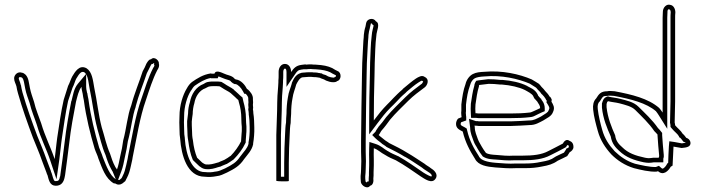

<svg xmlns="http://www.w3.org/2000/svg" viewBox="-20 -781 3045 829"><path d="M41 -443C41 -429 48 -420 51 -408C52 -399 55 -388 58 -377C76 -313 99 -249 122 -187C136 -151 149 -123 161 -88L170 -64C174 -53 178 -43 181 -35C182 -31 183 -28 185 -25C191 -3 195 21 221 21C245 21 255 5 259 -15C260 -18 260 -22 261 -25C267 -65 273 -118 279 -164C286 -226 297 -284 308 -341C314 -364 319 -390 332 -406C332 -397 334 -389 337 -376C338 -367 340 -357 342 -348C352 -273 370 -202 389 -138C394 -123 401 -111 405 -96C421 -55 435 -10 472 11H477C482 14 487 16 492 16C507 16 511 8 521 1C523 -4 526 -9 528 -13C536 -28 541 -45 545 -64L551 -91L553 -103C570 -185 584 -276 610 -349C625 -394 639 -439 659 -478C663 -484 667 -491 667 -500C667 -501 667 -503 666 -505C669 -518 647 -540 632 -525C622 -525 616 -512 612 -506C608 -495 602 -484 596 -473C581 -426 560 -377 547 -327C530 -283 526 -225 512 -175C509 -152 505 -130 499 -106C495 -85 491 -65 485 -49C483 -54 479 -57 477 -62C468 -78 461 -99 455 -118C439 -154 432 -191 419 -232C405 -285 399 -346 387 -402C381 -436 378 -470 354 -486C322 -504 303 -469 292 -451C285 -438 281 -423 274 -410C268 -390 262 -373 255 -350C243 -297 236 -244 227 -186L224 -162C221 -138 219 -115 216 -94C199 -145 174 -193 158 -248C148 -278 134 -309 127 -341C120 -363 113 -381 109 -402C104 -426 104 -443 91 -458C87 -461 81 -467 75 -467C56 -474 41 -457 41 -443ZM61 -443V-444C63 -448 65 -449 68 -448L71 -447H73C74 -446 75 -445 77 -444C83 -436 84 -423 89 -398C93 -376 102 -355 108 -336C116 -302 130 -270 139 -242C156 -183 181 -137 197 -88L224 -7L236 -91C239 -113 241 -136 244 -160L247 -183C256 -242 263 -295 274 -345C281 -367 287 -384 293 -402C301 -417 304 -432 309 -441C323 -465 332 -475 344 -469C348 -466 349 -465 352 -460C361 -445 362 -425 367 -398C379 -343 385 -282 400 -227V-226C412 -187 419 -149 436 -111C442 -91 450 -69 459 -53C464 -43 466 -41 466 -41L480 -7C454 -24 440 -62 424 -102C419 -119 412 -132 408 -144C389 -209 372 -277 362 -351V-352C360 -361 358 -370 357 -378V-379L356 -380C353 -393 352 -400 352 -406V-462L316 -419C298 -397 295 -368 289 -346L288 -345C277 -288 266 -229 259 -166C253 -121 247 -67 241 -29C240 -24 240 -21 240 -21V-20L239 -19C236 -3 233 1 221 1C213 1 212 -2 204 -30L203 -33L202 -36C202 -36 201 -37 200 -40V-41V-42C197 -50 193 -60 189 -71L180 -95C167 -132 155 -159 141 -194C118 -255 95 -319 77 -382C74 -393 72 -404 71 -410V-412L70 -413C66 -431 61 -436 61 -443ZM490 -5 504 -42C511 -60 515 -82 519 -102C525 -127 529 -149 532 -171C547 -225 551 -280 566 -320V-321V-322C578 -369 599 -419 614 -465C619 -475 626 -488 630 -497C633 -501 634 -503 635 -505H640L644 -509L646 -507L645 -502L647 -498C646 -495 645 -493 642 -489V-488L641 -487C620 -446 606 -400 591 -356C564 -281 550 -189 533 -107L531 -95L525 -68C521 -50 517 -35 510 -22C509 -19 507 -16 505 -12C494 -3 498 -4 492 -4C492 -4 491 -4 490 -5Z M755 -223C755 -206 756 -192 758 -181C763 -111 788 -18 864 -18C882 -16 898 -17 913 -20C933 -22 944 -29 960 -36C992 -52 1014 -64 1034 -94C1049 -114 1067 -131 1073 -158V-162C1075 -172 1076 -184 1077 -195C1077 -201 1078 -207 1078 -213V-231C1078 -241 1077 -251 1077 -261C1076 -272 1076 -282 1074 -291C1074 -298 1073 -304 1072 -310C1072 -310 1073 -315 1073 -315C1073 -319 1072 -324 1072 -328C1073 -335 1073 -343 1072 -352C1074 -371 1059 -387 1049 -396H1047C1038 -414 1021 -435 999 -438H998C996 -439 994 -440 993 -441C983 -453 973 -454 958 -459C946 -462 913 -484 906 -463H894L890 -464C857 -459 832 -443 809 -427C800 -420 793 -411 787 -400C769 -371 755 -325 755 -280C754 -262 754 -244 755 -223ZM775 -223V-224C774 -244 774 -262 775 -279V-280C775 -321 788 -364 804 -389V-390H805C810 -399 816 -407 821 -411C843 -426 863 -439 889 -444L892 -443H920L923 -451C931 -449 942 -443 952 -440C970 -434 973 -435 978 -428V-427H979C984 -422 987 -421 989 -420L993 -418H997C1008 -416 1021 -402 1029 -387L1035 -376H1041C1049 -368 1053 -360 1052 -354V-352V-350C1053 -342 1053 -336 1052 -331V-329V-328C1052 -323 1053 -319 1053 -317L1052 -310V-307C1053 -301 1054 -296 1054 -291V-289V-287C1055 -282 1056 -270 1057 -260C1057 -249 1058 -240 1058 -231V-213C1058 -210 1057 -202 1057 -196C1056 -185 1055 -174 1053 -166V-164V-160C1048 -140 1034 -128 1018 -106L1017 -105C1000 -79 983 -70 952 -54C933 -46 927 -42 911 -40H910H909C896 -37 882 -36 866 -38H865H864C809 -38 783 -110 778 -182V-184V-185C776 -194 775 -207 775 -223ZM788 -256C788 -246 788 -231 789 -218C789 -202 790 -187 793 -172C797 -141 802 -116 812 -92L814 -89L817 -86C825 -78 833 -71 839 -65L841 -63L843 -62C846 -60 853 -53 866 -51H867C889 -48 909 -55 921 -59C928 -60 936 -63 941 -66C945 -68 951 -70 958 -73H959L975 -83L976 -84C980 -87 983 -89 985 -90L988 -92L990 -94C1009 -113 1028 -138 1039 -162L1041 -166V-173C1042 -185 1042 -192 1043 -201V-202V-203C1043 -204 1044 -208 1044 -215V-234V-235C1043 -246 1042 -256 1042 -267V-269C1042 -295 1037 -322 1031 -342L1027 -360L1021 -365C1017 -368 1013 -372 1009 -376C1001 -384 994 -389 990 -393L989 -395L987 -396C987 -396 982 -400 980 -401L959 -413C952 -418 945 -422 940 -425L937 -427L932 -428C925 -429 919 -429 915 -429H900C895 -429 890 -429 883 -428C869 -427 861 -419 860 -419C825 -406 806 -373 800 -340C795 -325 792 -307 792 -291C790 -277 789 -268 788 -258V-257ZM808 -256C809 -266 810 -277 812 -289C812 -304 815 -323 819 -335C824 -365 841 -391 867 -400C872 -402 880 -408 886 -408C891 -409 895 -409 900 -409H915C919 -409 923 -409 929 -408C935 -404 942 -400 948 -396L969 -384C971 -383 973 -381 976 -379C982 -373 989 -368 995 -362C999 -358 1004 -353 1009 -349L1012 -337C1018 -318 1022 -293 1022 -269V-267C1022 -255 1023 -244 1024 -233V-215C1024 -211 1023 -207 1023 -203C1022 -193 1022 -183 1021 -174V-171C1011 -150 993 -125 976 -108C972 -106 968 -103 964 -100L949 -91C943 -88 937 -86 932 -84C927 -81 922 -79 916 -78C903 -74 886 -69 869 -71C863 -72 858 -76 853 -79C846 -86 838 -93 831 -100C822 -122 816 -147 813 -175C810 -188 809 -204 809 -219C808 -233 808 -246 808 -256Z M1173 0C1177 1 1186 2 1198 2H1204C1218 2 1227 2 1227 0V-78C1227 -120 1229 -162 1231 -203C1232 -220 1232 -236 1235 -250C1235 -262 1236 -275 1237 -289C1237 -311 1239 -338 1243 -357C1246 -380 1254 -396 1259 -416C1264 -426 1273 -444 1285 -447C1289 -447 1293 -448 1297 -448C1301 -448 1306 -449 1311 -449H1325C1331 -448 1336 -448 1342 -448C1345 -448 1348 -447 1350 -447C1354 -446 1358 -446 1362 -445L1365 -443C1369 -442 1374 -440 1379 -438L1388 -433C1398 -429 1408 -426 1418 -426C1426 -426 1432 -427 1436 -431C1454 -435 1456 -467 1438 -474L1428 -479C1411 -491 1391 -497 1366 -500C1358 -501 1350 -501 1342 -502C1336 -502 1331 -502 1325 -503C1317 -503 1309 -503 1302 -502C1301 -502 1299 -503 1298 -503C1292 -502 1287 -502 1282 -501C1258 -498 1248 -486 1237 -470C1237 -488 1228 -505 1210 -505C1193 -505 1183 -488 1183 -471V-456C1183 -449 1183 -441 1182 -433V-426C1182 -420 1181 -414 1181 -408C1180 -395 1179 -382 1178 -368C1178 -359 1177 -349 1177 -339C1177 -294 1174 -245 1173 -198ZM1193 -18V-198C1194 -244 1197 -293 1197 -339C1197 -347 1198 -358 1198 -367C1199 -381 1200 -393 1201 -406V-407V-408C1201 -412 1202 -418 1202 -426V-432C1203 -444 1203 -449 1203 -456V-471C1203 -482 1209 -485 1210 -485C1212 -485 1217 -484 1217 -470V-406L1253 -459C1263 -474 1267 -479 1284 -481H1285H1286C1288 -481 1286 -481 1291 -482H1303H1305C1309 -483 1317 -483 1323 -483C1331 -482 1336 -482 1341 -482C1352 -481 1357 -481 1364 -480C1387 -477 1403 -472 1416 -463L1418 -462L1430 -456C1431 -455 1431 -452 1430 -450L1426 -449L1423 -446H1418C1412 -446 1405 -448 1397 -451L1388 -456L1386 -457C1382 -458 1376 -460 1373 -461L1370 -464H1367C1360 -466 1356 -466 1355 -466L1352 -467H1351C1350 -467 1347 -468 1342 -468C1336 -468 1332 -468 1328 -469H1327H1311C1303 -469 1298 -468 1297 -468C1290 -468 1286 -467 1285 -467H1283L1280 -466C1254 -460 1245 -433 1241 -425L1240 -423V-421C1236 -404 1226 -385 1223 -360C1219 -339 1217 -312 1217 -290C1216 -276 1215 -264 1215 -252C1212 -236 1212 -220 1211 -204C1209 -163 1207 -121 1207 -78V-18H1204H1198Z M1537 -21C1537 -13 1537 -5 1538 2V5C1540 20 1566 38 1578 21C1590 19 1594 3 1592 -10C1592 -14 1593 -18 1593 -23V-37C1593 -46 1594 -56 1594 -67V-92C1594 -105 1593 -121 1594 -141C1613 -135 1623 -122 1643 -112C1657 -103 1674 -95 1689 -89C1727 -68 1762 -43 1797 -19C1812 -10 1845 16 1861 -10C1874 -30 1852 -48 1840 -55C1832 -62 1822 -66 1813 -74C1789 -89 1764 -107 1739 -121C1714 -137 1685 -151 1659 -164L1657 -166C1653 -168 1648 -172 1643 -175C1634 -183 1623 -190 1615 -198C1620 -203 1623 -212 1628 -218C1640 -231 1654 -250 1664 -264C1688 -293 1717 -320 1744 -347C1764 -367 1791 -387 1814 -404C1826 -413 1835 -439 1815 -448C1802 -459 1786 -448 1776 -442C1758 -430 1741 -415 1724 -401C1721 -399 1719 -397 1717 -394C1710 -388 1703 -382 1696 -375L1678 -357C1670 -348 1661 -339 1651 -329C1630 -308 1612 -285 1594 -261C1594 -325 1595 -393 1597 -455C1597 -474 1598 -492 1598 -509C1600 -549 1600 -591 1605 -627C1605 -646 1624 -679 1603 -689C1593 -706 1565 -701 1561 -682L1558 -666C1554 -654 1552 -642 1551 -631C1551 -624 1550 -615 1549 -605C1547 -576 1546 -540 1544 -509C1544 -494 1543 -478 1543 -461C1541 -370 1540 -267 1539 -172V-126C1539 -111 1540 -98 1540 -85C1540 -72 1539 -61 1539 -50C1539 -40 1538 -30 1537 -21ZM1557 -20C1558 -31 1559 -39 1559 -50C1559 -60 1560 -71 1560 -85C1560 -99 1559 -112 1559 -126V-172C1560 -267 1561 -370 1563 -461C1563 -477 1564 -493 1564 -508C1566 -540 1567 -575 1569 -603C1570 -614 1571 -623 1571 -630C1572 -640 1574 -650 1577 -660V-661L1581 -678C1581 -678 1580 -678 1581 -679C1584 -681 1586 -679 1586 -679L1589 -674L1593 -672C1593 -665 1586 -647 1585 -628C1580 -589 1580 -549 1578 -510V-509C1578 -493 1577 -474 1577 -455C1575 -392 1574 -325 1574 -261V-201L1610 -249C1628 -273 1645 -295 1665 -315C1675 -325 1685 -334 1693 -343L1710 -361C1716 -367 1723 -373 1730 -379L1732 -381L1734 -383L1735 -384L1736 -385L1737 -386C1754 -400 1771 -415 1787 -425C1795 -430 1800 -433 1802 -433L1804 -431L1807 -430C1807 -427 1803 -421 1802 -420C1779 -403 1752 -383 1730 -361C1703 -334 1674 -307 1649 -277L1648 -276C1638 -262 1624 -244 1613 -232V-231C1605 -221 1601 -212 1601 -212L1587 -198L1601 -184C1611 -174 1623 -167 1630 -160L1631 -159L1633 -158C1636 -156 1641 -153 1645 -150L1647 -148L1650 -146C1676 -133 1704 -119 1728 -104H1729C1752 -91 1778 -73 1801 -58C1814 -47 1822 -44 1827 -40L1828 -39L1830 -38C1844 -30 1845 -23 1844 -21L1843 -19C1840 -18 1822 -27 1808 -36C1773 -60 1738 -85 1699 -107H1698L1696 -108C1682 -114 1666 -121 1654 -129H1653L1652 -130C1637 -138 1626 -152 1600 -160L1575 -168L1574 -142C1573 -121 1574 -104 1574 -92V-67C1574 -57 1573 -47 1573 -37V-23C1573 -21 1572 -17 1572 -10V-8V-7V2L1566 3L1563 7C1561 6 1559 3 1558 2V1V-1C1557 -6 1557 -13 1557 -20Z M1949 -246C1949 -226 1965 -220 1978 -213C1989 -166 2009 -130 2031 -95C2045 -67 2082 -61 2119 -58C2147 -56 2177 -53 2208 -55H2247C2275 -55 2296 -57 2320 -62C2348 -67 2367 -72 2388 -87C2402 -94 2416 -100 2429 -107C2433 -113 2437 -119 2440 -124C2447 -127 2456 -136 2456 -146C2456 -162 2449 -169 2439 -173C2425 -183 2415 -170 2410 -161C2390 -151 2369 -139 2348 -129C2319 -113 2281 -109 2238 -109H2199C2171 -107 2147 -110 2123 -112C2107 -113 2089 -114 2078 -121C2072 -129 2065 -139 2060 -148C2054 -160 2048 -167 2043 -181C2038 -196 2030 -212 2030 -231L2029 -239C2032 -238 2036 -238 2039 -238C2044 -237 2048 -237 2051 -237H2185C2213 -238 2240 -239 2267 -241C2292 -241 2308 -252 2326 -261C2342 -272 2361 -278 2368 -298C2377 -317 2368 -330 2361 -342C2362 -345 2362 -348 2362 -352C2359 -359 2356 -363 2353 -364C2348 -373 2342 -380 2334 -388C2330 -394 2324 -400 2318 -406C2315 -410 2311 -415 2307 -419C2297 -425 2287 -432 2276 -438C2223 -461 2148 -478 2071 -471C2053 -470 2036 -469 2021 -461C2006 -453 1994 -436 1990 -418C1980 -391 1976 -363 1972 -330V-304C1971 -297 1971 -290 1972 -283C1972 -280 1973 -278 1973 -275L1958 -269C1953 -264 1949 -255 1949 -246ZM1969 -246C1969 -248 1970 -251 1971 -253L1993 -261V-275C1993 -280 1992 -283 1992 -283V-284V-286C1991 -291 1991 -296 1992 -301V-303V-329C1996 -363 2000 -387 2009 -411V-412L2010 -414C2013 -427 2021 -438 2030 -443C2040 -448 2053 -450 2072 -451C2145 -458 2217 -441 2267 -420C2276 -415 2285 -408 2294 -403C2297 -400 2300 -397 2302 -394L2303 -393L2304 -392C2310 -386 2315 -381 2317 -377L2318 -375L2320 -374C2327 -367 2332 -361 2336 -354L2339 -347H2342L2339 -340L2344 -332C2352 -318 2354 -316 2350 -307L2349 -306V-305C2346 -295 2336 -291 2316 -278C2296 -268 2285 -261 2267 -261H2266C2240 -259 2212 -258 2185 -257H2051C2048 -257 2046 -257 2043 -258H2041H2039H2035L2005 -268L2010 -230C2010 -206 2020 -187 2024 -174C2030 -156 2037 -150 2042 -139C2048 -128 2055 -118 2062 -109L2064 -106L2067 -104C2085 -93 2107 -93 2122 -92C2145 -90 2171 -87 2200 -89H2238C2282 -89 2324 -93 2357 -111C2380 -122 2400 -133 2419 -143L2424 -146L2427 -151C2428 -152 2429 -154 2430 -155L2432 -154C2436 -152 2436 -154 2436 -146C2436 -145 2433 -142 2432 -142L2426 -140L2423 -134L2415 -122C2403 -116 2392 -112 2379 -105L2378 -104L2376 -103C2358 -90 2344 -87 2316 -82C2293 -77 2274 -75 2247 -75H2207C2178 -73 2149 -76 2121 -78C2083 -81 2057 -89 2049 -104L2048 -105V-106C2026 -140 2007 -174 1997 -218L1995 -226L1987 -231C1970 -240 1969 -240 1969 -246ZM2013 -290 2014 -272H2036C2044 -271 2044 -271 2046 -271H2185C2212 -271 2243 -272 2267 -275C2282 -276 2288 -281 2291 -282C2302 -287 2312 -293 2320 -296L2332 -301V-314C2332 -336 2318 -350 2318 -350L2317 -354L2314 -356C2313 -357 2311 -360 2306 -365L2305 -367H2304L2303 -369V-370L2301 -374C2290 -396 2267 -403 2257 -409V-410H2256C2226 -425 2188 -433 2149 -436H2148H2140C2122 -438 2107 -439 2090 -439H2089H2087C2073 -437 2060 -436 2046 -434L2036 -432L2031 -423C2029 -418 2028 -414 2028 -411C2020 -385 2017 -357 2013 -333V-332C2012 -319 2012 -304 2013 -290ZM2033 -292C2032 -305 2032 -318 2033 -330C2037 -356 2040 -383 2048 -408C2048 -410 2048 -412 2049 -414C2062 -416 2075 -417 2090 -419C2106 -419 2121 -418 2139 -416H2147C2184 -413 2221 -405 2247 -392C2259 -385 2277 -377 2283 -365V-364C2286 -357 2289 -353 2292 -351C2295 -348 2297 -345 2300 -342C2304 -333 2312 -328 2312 -314C2303 -310 2294 -305 2284 -301C2279 -299 2272 -295 2266 -295C2240 -292 2212 -291 2185 -291H2046C2045 -291 2042 -291 2039 -292Z M2541 -308C2544 -277 2554 -241 2561 -216C2572 -175 2594 -142 2620 -114C2646 -88 2678 -67 2717 -55C2745 -48 2784 -38 2816 -40L2821 -42C2844 -21 2866 -43 2876 -61L2884 -66C2886 -93 2886 -118 2888 -148C2900 -146 2912 -144 2923 -142C2943 -144 2965 -146 2961 -168C2958 -178 2952 -183 2943 -186C2939 -191 2933 -200 2928 -203C2919 -218 2906 -227 2895 -240C2895 -244 2894 -248 2893 -252C2894 -282 2894 -313 2895 -343V-704C2895 -712 2895 -719 2896 -727C2896 -743 2888 -758 2874 -760C2857 -765 2842 -748 2842 -730C2842 -721 2841 -713 2841 -704V-295C2836 -303 2831 -309 2826 -315C2779 -356 2708 -373 2634 -387C2621 -388 2610 -389 2602 -387C2574 -387 2566 -375 2554 -356C2542 -344 2539 -326 2541 -308ZM2561 -310C2559 -325 2562 -336 2568 -342L2570 -343L2571 -345C2583 -364 2583 -367 2602 -367H2604L2607 -368C2609 -368 2620 -368 2631 -367C2706 -353 2771 -336 2812 -301C2817 -295 2820 -290 2824 -284L2861 -225V-704C2861 -711 2862 -719 2862 -730V-734C2864 -742 2868 -741 2868 -741L2870 -740H2871C2871 -740 2876 -738 2876 -728C2875 -717 2875 -712 2875 -704V-343C2874 -311 2874 -283 2873 -253V-250L2874 -247C2875 -243 2875 -241 2875 -240V-233L2880 -227C2893 -211 2905 -204 2911 -193L2913 -188L2917 -186C2919 -185 2923 -179 2927 -174L2931 -169L2937 -167C2940 -166 2941 -165 2941 -165C2938 -164 2929 -163 2924 -162L2891 -168L2870 -171L2868 -149C2866 -122 2866 -100 2865 -78L2861 -75L2859 -71C2857 -68 2855 -64 2852 -61C2843 -51 2840 -51 2834 -57L2825 -65L2812 -60C2785 -59 2748 -68 2722 -74C2686 -85 2658 -105 2634 -128C2609 -155 2590 -184 2580 -221C2573 -246 2564 -281 2561 -310ZM2579 -316C2584 -268 2601 -228 2617 -192C2622 -160 2639 -143 2653 -130C2683 -101 2718 -89 2761 -80H2762C2768 -79 2773 -78 2781 -78C2789 -78 2795 -79 2802 -80H2844V-96C2847 -104 2846 -107 2846 -110V-111V-112C2843 -139 2841 -169 2839 -197V-207L2835 -212C2831 -218 2824 -225 2821 -228C2797 -263 2763 -294 2737 -320C2715 -342 2684 -347 2659 -354C2640 -359 2623 -360 2611 -363L2605 -365L2599 -363C2584 -357 2581 -340 2580 -337L2579 -335V-317ZM2599 -318V-332C2601 -339 2601 -342 2606 -344C2621 -340 2638 -339 2654 -335C2680 -328 2707 -322 2723 -306C2750 -279 2783 -248 2805 -215C2810 -210 2815 -205 2819 -200V-196C2821 -166 2823 -138 2826 -110C2826 -107 2826 -104 2825 -102C2824 -102 2824 -101 2824 -100H2801C2793 -99 2787 -98 2781 -98C2776 -98 2771 -99 2765 -100C2723 -109 2692 -120 2667 -145C2652 -158 2639 -172 2636 -197C2620 -233 2604 -272 2599 -318Z"/></svg>

Font: Scribbler
Style: Clr
Weight: 400
Designer: Mew Too
Foundry: Cannot Into Space Fonts
Version: Version 1.001